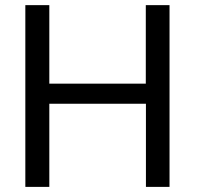

<svg xmlns="http://www.w3.org/2000/svg" viewBox="-20 -731 801 751"><path d="M172.9 0V-325.2H550.8V0H643.1V-710.9H550.3V-403.8H172.9V-710.9H79.1V0Z"/></svg>

Font: Ride
Style: Regular
Weight: 400
Version: Version 3.000